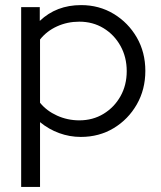

<svg xmlns="http://www.w3.org/2000/svg" viewBox="-20 -529 630 753"><path d="M63 204V-501H136V-447Q201 -509 298 -509Q369 -509 426 -474.5Q483 -440 516.5 -382Q550 -324 550 -251Q550 -178 516.5 -119.5Q483 -61 426 -26.5Q369 8 297 8Q253 8 212 -7Q171 -22 137 -50V204ZM291 -57Q344 -57 386 -82.5Q428 -108 452.5 -151.5Q477 -195 477 -250Q477 -305 452.5 -349Q428 -393 386 -418.5Q344 -444 291 -444Q244 -444 203.5 -425.5Q163 -407 137 -374V-126Q163 -94 204 -75.5Q245 -57 291 -57Z"/></svg>

Font: Red Hat Display
Style: Regular
Weight: 300
Designer: Pentagram, MCKL
Foundry: Pentagram, MCKL
Version: Version 1.023